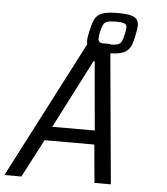

<svg xmlns="http://www.w3.org/2000/svg" viewBox="-84 -894 824 945"><g transform="rotate(5 328.0 -421.5)"><path d="M-27 0 329 -688H436L499 0H418L401 -188H155L57 0ZM187 -257H397L367 -596H361ZM424 -642Q383 -642 361 -647.5Q339 -653 330 -664.5Q321 -676 321 -694Q321 -704 323 -716Q325 -728 328 -742Q334 -769 340.5 -788Q347 -807 360 -819.5Q373 -832 397 -837.5Q421 -843 460 -843Q501 -843 523 -837.5Q545 -832 554 -820.5Q563 -809 563 -791Q563 -781 561 -769Q559 -757 556 -742Q551 -715 544 -696Q537 -677 524 -665Q511 -653 487 -647.5Q463 -642 424 -642ZM429 -685Q460 -685 473.5 -690Q487 -695 492.5 -707.5Q498 -720 503 -742Q505 -752 506.5 -760Q508 -768 508 -775Q508 -789 497 -794.5Q486 -800 454 -800Q424 -800 410.5 -795Q397 -790 391.5 -777.5Q386 -765 380 -742Q379 -732 377.5 -724.5Q376 -717 376 -710Q376 -696 387 -690.5Q398 -685 429 -685Z"/></g></svg>

Font: Saira SemiCondensed
Style: Italic
Weight: 400
Width: 4
Italic angle: -12°
Designer: Hector Gatti with collaboration of the Omnibus-Type team
Foundry: Omnibus-Type
Version: Version 1.101